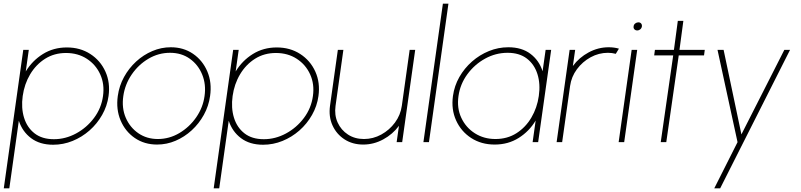

<svg xmlns="http://www.w3.org/2000/svg" viewBox="-66 -770 4339 1040"><path d="M-15.5 250H-45.5L60 -500H90L73.5 -383Q109 -441.5 166.2 -477.2Q223.5 -513 296 -513Q368.5 -513 423.2 -477.5Q478 -442 505 -382.2Q532 -322.5 522 -250Q514.5 -195.5 487.2 -147.5Q460 -99.5 418.8 -63.2Q377.5 -27 327 -6.5Q276.5 14 222 14Q149.5 14 102.2 -21.8Q55 -57.5 36 -116ZM291.5 -483Q228 -483 178.5 -451.8Q129 -420.5 97.5 -367.8Q66 -315 57 -250Q48 -186 64.2 -132.8Q80.5 -79.5 121 -47.8Q161.5 -16 226 -16Q288.5 -16 346 -47Q403.5 -78 443.2 -131Q483 -184 492 -250Q501 -314 477 -367Q453 -420 404.5 -451.5Q356 -483 291.5 -483Z M785 13Q716 13 664.2 -22.5Q612.5 -58 587.2 -117.8Q562 -177.5 572 -250Q579.5 -305 605.8 -352.8Q632 -400.5 671.5 -436.8Q711 -473 759.2 -493.5Q807.5 -514 859 -514Q928 -514 979.8 -478.5Q1031.5 -443 1057 -383Q1082.5 -323 1072 -250Q1064.5 -195.5 1038.2 -148Q1012 -100.5 972.5 -64.2Q933 -28 885 -7.5Q837 13 785 13ZM789 -17Q851 -17 905.5 -49.2Q960 -81.5 996.8 -134.5Q1033.5 -187.5 1042 -250Q1051 -313 1029.2 -366.2Q1007.5 -419.5 962.2 -451.8Q917 -484 855 -484Q792.5 -484 738 -451.8Q683.5 -419.5 647.2 -366.2Q611 -313 602 -250Q592.5 -185 615.2 -132.2Q638 -79.5 683.5 -48.2Q729 -17 789 -17Z M1121.5 250H1091.5L1197 -500H1227L1210.5 -383Q1246 -441.5 1303.2 -477.2Q1360.5 -513 1433 -513Q1505.5 -513 1560.2 -477.5Q1615 -442 1642 -382.2Q1669 -322.5 1659 -250Q1651.5 -195.5 1624.2 -147.5Q1597 -99.5 1555.8 -63.2Q1514.5 -27 1464 -6.5Q1413.5 14 1359 14Q1286.5 14 1239.2 -21.8Q1192 -57.5 1173 -116ZM1428.5 -483Q1365 -483 1315.5 -451.8Q1266 -420.5 1234.5 -367.8Q1203 -315 1194 -250Q1185 -186 1201.2 -132.8Q1217.5 -79.5 1258 -47.8Q1298.5 -16 1363 -16Q1425.5 -16 1483 -47Q1540.5 -78 1580.2 -131Q1620 -184 1629 -250Q1638 -314 1614 -367Q1590 -420 1541.5 -451.5Q1493 -483 1428.5 -483Z M1721.5 -196.5 1764 -500H1794L1751.5 -196.5Q1744.5 -147 1763 -106.2Q1781.5 -65.5 1818.8 -41.2Q1856 -17 1905.5 -17Q1955 -17 1999.2 -41.2Q2043.5 -65.5 2073.5 -106.2Q2103.5 -147 2110.5 -196.5L2153 -500H2183L2112.5 0H2082.5L2095 -88.5Q2061.5 -43 2010 -15Q1958.5 13 1901.5 13Q1843.5 13 1800 -15.2Q1756.5 -43.5 1735 -91Q1713.5 -138.5 1721.5 -196.5Z M2227.5 0 2333 -750H2363L2257.5 0Z M2889.5 -500H2919.5L2849 0H2819L2835.5 -117Q2800.5 -58.5 2743.5 -22.8Q2686.5 13 2613.5 13Q2541 13 2486.2 -22.5Q2431.5 -58 2404.5 -117.8Q2377.5 -177.5 2387.5 -250Q2395 -305 2422.2 -352.8Q2449.5 -400.5 2490.8 -436.8Q2532 -473 2582.5 -493.5Q2633 -514 2687.5 -514Q2760.5 -514 2807.5 -478.2Q2854.5 -442.5 2873 -384ZM2617.5 -17Q2682 -17 2731.5 -48.5Q2781 -80 2812.2 -133Q2843.5 -186 2852.5 -250Q2862 -315.5 2845.2 -368.5Q2828.5 -421.5 2787.8 -452.8Q2747 -484 2683.5 -484Q2619 -484 2561.8 -452.5Q2504.5 -421 2465.5 -367.8Q2426.5 -314.5 2417.5 -250Q2408 -184.5 2432.8 -131.8Q2457.5 -79 2506.2 -48Q2555 -17 2617.5 -17Z M2949 0 3019.5 -500H3049.5L3037 -412.5Q3071 -458.5 3122.5 -486.2Q3174 -514 3231 -514Q3260.5 -514 3286.5 -506.5L3269.5 -478.5Q3248.5 -484 3227 -484Q3177.5 -484 3133.2 -459.8Q3089 -435.5 3059 -395Q3029 -354.5 3022 -304.5L2979 0Z M3355.5 -500H3385.5L3315 0H3285ZM3386 -605Q3376.5 -605 3370.5 -611.2Q3364.5 -617.5 3366 -627Q3367 -637 3374.8 -643Q3382.5 -649 3392 -649Q3401 -649 3406.5 -643Q3412 -637 3411 -627Q3409.5 -617.5 3402.2 -611.2Q3395 -605 3386 -605Z M3747.5 -470H3610.5L3543 0H3513L3580.5 -470H3477.5L3481.5 -500H3584.5L3605.5 -657H3635.5L3614.5 -500H3751.5Z M4182.5 -500H4213.5L3835 250H3803L3929 0L3820.5 -500H3853.5L3950 -42Z"/></svg>

Font: Urbanist Thin
Style: Italic
Weight: 100
Italic angle: -8°
Designer: Corey Hu
Foundry: Corey Hu
Version: Version 1.321; ttfautohint (v1.8.4.7-5d5b)